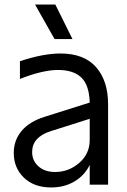

<svg xmlns="http://www.w3.org/2000/svg" viewBox="-20 -805 553 837"><path d="M217.8 -634.8 132.8 -785.2H221.2L295.9 -634.8ZM40 -138.2Q40 -193.8 74.5 -234.6Q108.9 -275.4 174.8 -295.9L371.1 -357.9Q369.1 -433.1 335 -466.6Q300.8 -500 232.9 -500Q166.5 -500 66.9 -460.9V-538.1Q168 -571.8 243.2 -571.8Q346.7 -571.8 398.9 -512.2Q451.2 -452.6 451.2 -350.1V0H371.1V-85.9Q348.6 -40 304.4 -13.9Q260.3 12.2 203.1 12.2Q128.4 12.2 84.2 -30.5Q40 -73.2 40 -138.2ZM120.1 -142.1Q120.1 -104.5 147.7 -79.8Q175.3 -55.2 220.2 -55.2Q279.3 -55.2 325.2 -94.7Q371.1 -134.3 371.1 -194.8V-287.1L200.2 -232.9Q120.1 -207 120.1 -142.1Z"/></svg>

Font: TASA Explorer
Style: Regular
Weight: 400
Designer: Weizhong Zhang
Foundry: Local Remote
Version: Version 1.000;Glyphs 3.1.2 (3151)